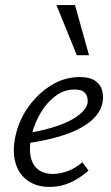

<svg xmlns="http://www.w3.org/2000/svg" viewBox="-20 -726 436 755"><path d="M175 9Q123 9 88 -16.5Q53 -42 40.5 -87Q28 -132 41 -192Q55 -255 92.5 -307Q130 -359 182 -391Q234 -423 293 -423Q333 -423 354 -408.5Q375 -394 381.5 -371Q388 -348 383 -322Q374 -279 333.5 -247Q293 -215 230 -194.5Q167 -174 89 -163L91 -203Q157 -214 207.5 -231.5Q258 -249 288 -272Q318 -295 324 -319Q326 -329 323.5 -342Q321 -355 310 -364.5Q299 -374 272 -374Q232 -374 198 -348.5Q164 -323 140 -282.5Q116 -242 105 -197Q94 -151 99.5 -116Q105 -81 127.5 -61.5Q150 -42 189 -42Q214 -42 244.5 -52.5Q275 -63 304 -88L328 -55Q305 -35 279.5 -20Q254 -5 228 2Q202 9 175 9ZM282 -509 202 -706H275L330 -509Z"/></svg>

Font: Ysabeau Office
Style: Italic
Weight: 400
Italic angle: -12°
Designer: Christian Thalmann (Catharsis Fonts)
Version: Version 2.001;gftools[0.9.30]; featfreeze: tnum,lnum,ss02